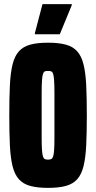

<svg xmlns="http://www.w3.org/2000/svg" viewBox="-20 -903 466 931"><path d="M213 8Q161 8 126.5 -1.5Q92 -11 71.5 -34Q51 -57 41 -97Q31 -137 28 -198Q25 -259 25 -344Q25 -430 28 -490.5Q31 -551 41 -591Q51 -631 71.5 -654Q92 -677 126.5 -686.5Q161 -696 213 -696Q265 -696 299.5 -686.5Q334 -677 354.5 -654Q375 -631 385 -591Q395 -551 398 -490.5Q401 -430 401 -344Q401 -259 398 -198Q395 -137 385 -97Q375 -57 354.5 -34Q334 -11 299.5 -1.5Q265 8 213 8ZM213 -129Q222 -129 228 -131.5Q234 -134 237.5 -144Q241 -154 242.5 -176.5Q244 -199 244 -240Q244 -281 244 -344Q244 -408 244 -448.5Q244 -489 242.5 -512Q241 -535 237.5 -545Q234 -555 228 -557Q222 -559 213 -559Q203 -559 197.5 -557Q192 -555 188.5 -545Q185 -535 183.5 -512Q182 -489 182 -448.5Q182 -408 182 -344Q182 -281 182 -240Q182 -199 183.5 -176.5Q185 -154 188.5 -144Q192 -134 197.5 -131.5Q203 -129 213 -129ZM149 -737V-742L186 -883H328V-878L270 -737Z"/></svg>

Font: Saira ExtraCondensed Black
Style: Regular
Weight: 900
Width: 2
Designer: Hector Gatti with collaboration of the Omnibus-Type team
Foundry: Omnibus-Type
Version: Version 1.101